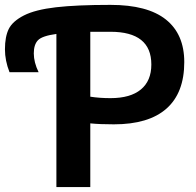

<svg xmlns="http://www.w3.org/2000/svg" viewBox="-149 -760 798 780"><path d="M217.8 -630.9V-367.2Q255.9 -361.3 299.8 -361.3Q380.9 -361.3 423.3 -396.5Q465.8 -431.6 465.8 -498Q465.8 -630.9 299.8 -630.9ZM80.1 -622.1Q22.5 -614.3 5.4 -596.7Q-11.7 -579.1 -11.7 -543Q-11.7 -506.8 7.8 -466.8H-110.4Q-128.9 -513.7 -128.9 -559.6Q-128.9 -611.3 -113.3 -642.6Q-97.7 -673.8 -51.8 -697.3Q-5.9 -720.7 78.6 -730.5Q163.1 -740.2 299.8 -740.2Q450.2 -740.2 524.9 -680.7Q599.6 -621.1 599.6 -507.8Q599.6 -382.8 527.3 -318.8Q455.1 -254.9 313.5 -254.9Q255.9 -254.9 217.8 -258.8V0H80.1Z"/></svg>

Font: Mgen+ 1c bold
Style: Bold
Weight: 700
Designer: [Source Han Sans]
Ryoko NISHIZUKA  (kana & ideographs); Paul D. Hunt (Latin, Greek & Cyrillic); Wenlong ZHANG  (bopomofo
Version: Version 1.059.20150602